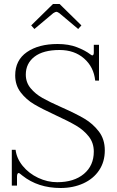

<svg xmlns="http://www.w3.org/2000/svg" viewBox="-20 -930 584 960"><path d="M136 -803 245 -910H278L387 -803L371 -785L277 -864Q267 -871 262 -871Q257 -871 246 -864L152 -785ZM92 -52Q88 -55 82 -60Q76 -65 74 -65Q65 -65 65 -46V-2H39V-181H58Q63 -138 93.5 -100.5Q124 -63 170.5 -41Q217 -19 266 -19Q350 -19 399.5 -60.5Q449 -102 449 -172Q449 -216 423.5 -248Q398 -280 360.5 -302Q323 -324 258 -354Q191 -385 151 -408.5Q111 -432 83.5 -468Q56 -504 56 -553Q56 -629 114.5 -669.5Q173 -710 268 -710Q323 -710 364.5 -694Q406 -678 432 -658Q439 -653 441 -653Q449 -653 449 -667V-706H475V-527H456Q449 -595 400.5 -637.5Q352 -680 278 -680Q196 -680 152.5 -646.5Q109 -613 109 -557Q109 -518 133 -489Q157 -460 192.5 -440Q228 -420 289 -393Q359 -362 401.5 -337Q444 -312 474 -273Q504 -234 504 -178Q504 -121 475.5 -78.5Q447 -36 396.5 -13Q346 10 283 10Q170 10 92 -52Z"/></svg>

Font: Taviraj ExtraLight
Style: Regular
Weight: 200
Designer: Katatrad Team
Foundry: CadsonDemak
Version: Version 1.030